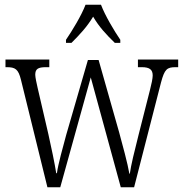

<svg xmlns="http://www.w3.org/2000/svg" viewBox="-20 -786 769 806"><path d="M257 -619V-606H280C315 -641 345 -673 371 -716C396 -673 426 -641 462 -606H485V-619C459 -657 421 -721 404 -766H339C322 -721 283 -657 257 -619ZM68 -451 179 0H233L361 -461L487 0H543L656 -440C671 -496 681 -504 718 -504H728V-536H559V-504H575C609 -504 621 -493 621 -469C621 -457 616 -433 610 -410L562 -221C544 -150 530 -93 525 -57H523C517 -95 493 -184 480 -231L394 -534H349L258 -220C245 -172 223 -93 219 -59H216C211 -93 194 -175 183 -223L138 -417C134 -434 128 -462 128 -472C128 -496 139 -504 173 -504H187V-536H3V-504H8C44 -504 57 -496 68 -451Z"/></svg>

Font: Noto Serif Devanagari Condensed Light
Style: Regular
Weight: 300
Width: 3
Designer: Universal Thirst, Indian Type Foundry and the Monotype Design Team
Foundry: Monotype Imaging Inc.
Version: Version 2.004